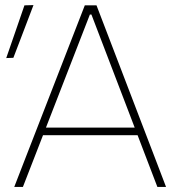

<svg xmlns="http://www.w3.org/2000/svg" viewBox="-20 -734 708 754"><path d="M36 0Q58.5 -58 83 -121.2Q107.5 -184.5 130 -242L225 -486.5Q250.5 -552 271.2 -605.5Q292 -659 313 -713H359Q380 -658.5 400.2 -605.5Q420.5 -552.5 446 -486L540 -240.5Q562.5 -181.5 586.5 -119.2Q610.5 -57 632 0H598Q572.5 -67 545.2 -138Q518 -209 494 -272L339 -677H333L177 -275.5Q151.5 -210 124 -138.8Q96.5 -67.5 70 0ZM137 -203V-233H532V-203ZM4.5 -506Q22.5 -558 40.5 -610Q58.5 -662 76 -713L111.5 -714Q98.5 -679.5 85.2 -645Q72 -610.5 59 -576.2Q46 -542 32.5 -507Z"/></svg>

Font: Commissioner Thin
Style: Regular
Weight: 100
Designer: Kostas Bartsokas
Foundry: Kostas Bartsokas
Version: Version 1.001;gftools[0.9.23]